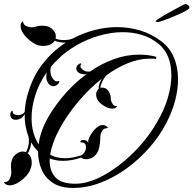

<svg xmlns="http://www.w3.org/2000/svg" viewBox="-31 -842 956 949"><path d="M330 87Q269 87 230.5 62Q192 37 174.5 -4.5Q157 -46 157 -94Q147 -103 139 -114Q131 -125 123 -138Q122 -123 117.5 -108.5Q113 -94 106 -84Q126 -69 126 -37Q126 -20 117 0Q110 16 93 33.5Q76 51 55.5 62.5Q35 74 17 74Q14 74 11 73.5Q8 73 5 72Q-5 69 -8 64.5Q-11 60 -11 58Q8 60 16.5 42.5Q25 25 25 10Q25 3 24 -4.5Q23 -12 23 -21Q23 -28 24 -36Q25 -44 29 -54Q35 -70 50 -81.5Q65 -93 82 -93Q90 -93 97 -90Q103 -98 107.5 -114.5Q112 -131 112 -148Q112 -153 111.5 -157.5Q111 -162 110 -166Q90 -218 91 -278Q75 -250 46 -250Q36 -250 28 -256Q20 -263 20 -275Q20 -286 25.5 -292.5Q31 -299 32 -288Q33 -280 42.5 -276Q52 -272 63 -273Q69 -274 77.5 -277.5Q86 -281 91 -289Q95 -360 126.5 -435Q158 -510 220 -572Q254 -606 294 -631Q279 -631 264.5 -633.5Q250 -636 240 -641Q233 -630 218 -622.5Q203 -615 183 -615Q172 -615 158 -618Q140 -624 119.5 -639.5Q99 -655 85 -675Q71 -695 71 -713Q71 -727 76 -731.5Q81 -736 83 -737Q83 -721 97.5 -714Q112 -707 126 -707Q132 -707 140 -709Q148 -711 157 -713Q166 -715 178 -715Q183 -715 188 -714.5Q193 -714 199 -713Q217 -709 231 -694.5Q245 -680 245 -662Q245 -655 244 -651Q260 -644 285 -644Q296 -644 306.5 -645.5Q317 -647 327 -651Q378 -678 434.5 -693Q491 -708 548 -708Q607 -708 663 -691Q719 -674 766 -638Q807 -608 828 -559Q849 -510 849 -449Q849 -400 834.5 -344.5Q820 -289 789 -230Q756 -167 705.5 -110Q655 -53 593.5 -8.5Q532 36 464.5 61.5Q397 87 330 87ZM343 66Q393 66 448.5 41Q504 16 559 -26.5Q614 -69 662.5 -123.5Q711 -178 745 -238Q782 -301 799 -360Q816 -419 816 -469Q816 -573 754 -624Q717 -655 671.5 -669Q626 -683 576 -683Q519 -683 460 -666Q401 -649 347.5 -618.5Q294 -588 252 -546Q235 -529 221 -512Q218 -502 218 -492Q218 -485 219.5 -479Q221 -473 222 -468Q227 -455 236.5 -446Q246 -437 255 -441Q257 -442 259 -442Q262 -442 262 -438Q262 -433 256 -427Q245 -416 233 -416Q220 -416 210 -427.5Q200 -439 198 -456V-463Q198 -468 198.5 -474Q199 -480 200 -485Q162 -430 143.5 -371.5Q125 -313 125 -259Q125 -182 160 -129Q163 -155 171 -180.5Q179 -206 190 -230Q220 -292 273.5 -358Q327 -424 397 -476Q394 -475 391 -475Q388 -475 385 -475Q372 -475 361.5 -480.5Q351 -486 347 -497Q346 -499 346 -503Q346 -514 354.5 -521.5Q363 -529 367 -529Q372 -529 368 -521Q364 -514 370 -505.5Q376 -497 386 -492Q394 -488 405 -488Q407 -488 410 -488Q413 -488 415 -489Q470 -527 531.5 -549.5Q593 -572 657 -572Q678 -572 699.5 -569.5Q721 -567 742 -561L740 -550Q732 -552 724 -552Q716 -552 708 -552Q656 -552 601.5 -530Q547 -508 495 -470Q484 -458 475 -440Q466 -422 465 -408Q468 -409 474 -409Q495 -409 507 -389Q514 -377 515.5 -367.5Q517 -358 517 -350Q518 -340 526 -327.5Q534 -315 547 -319V-318Q547 -312 538 -308Q532 -305 524 -305Q507 -305 486 -317Q465 -329 455 -343Q444 -359 444 -375Q444 -384 448 -391.5Q452 -399 456 -403L457 -404Q456 -417 461 -430Q466 -443 472 -453Q408 -402 353 -336Q298 -270 262 -202.5Q226 -135 217 -77Q249 -60 291 -60Q309 -60 328.5 -63.5Q348 -67 370 -74Q383 -82 388.5 -92.5Q394 -103 394 -113Q394 -138 372 -138H371Q367 -138 366 -141Q365 -144 369 -147Q374 -150 382 -150Q388 -150 391 -149Q400 -146 405 -136V-142Q405 -156 419.5 -179.5Q434 -203 453 -216Q464 -224 477 -224Q490 -224 500 -214Q502 -212 502 -210Q502 -209 490 -207Q480 -206 472.5 -193Q465 -180 465 -166Q465 -141 460 -116Q455 -91 443 -78Q433 -66 420 -60.5Q407 -55 395 -55Q381 -55 370 -63Q323 -47 281 -47Q244 -47 215 -59Q211 -3 240.5 32Q270 67 343 66ZM748 -733Q738 -734 738 -737Q738 -739 749.5 -747Q761 -755 776 -764Q791 -773 799 -777Q840 -799 860.5 -810.5Q881 -822 887 -822Q893 -821 899.5 -815.5Q906 -810 905 -803Q905 -799 890.5 -790.5Q876 -782 854 -772Q832 -762 809.5 -753Q787 -744 770 -738.5Q753 -733 748 -733Z"/></svg>

Font: Fleur De Leah
Style: Regular
Weight: 400
Designer: Robert E. Leuschke
Foundry: Robert E. Leuschke
Version: Version 1.010; ttfautohint (v1.8.3)